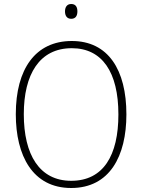

<svg xmlns="http://www.w3.org/2000/svg" viewBox="-20 -930 711 960"><path d="M336 -910C314 -910 305 -893 305 -873C305 -851 315 -836 336 -836C358 -836 367 -851 367 -873C367 -894 359 -910 336 -910ZM612 -358C612 -581 521 -725 339 -725C157 -725 59 -585 59 -359C59 -152 143 10 336 10C528 10 612 -149 612 -358ZM99 -359C99 -558 177 -689 339 -689C491 -689 572 -569 572 -358C572 -153 497 -26 336 -26C177 -26 99 -157 99 -359Z"/></svg>

Font: Noto Sans SemiCondensed ExtraLight
Style: Regular
Weight: 200
Width: 4
Designer: Monotype Design Team
Foundry: Monotype Imaging Inc.
Version: Version 2.013